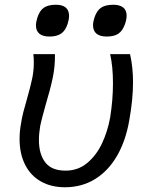

<svg xmlns="http://www.w3.org/2000/svg" viewBox="-20 -778 640 809"><path d="M62.5 -192.5Q62.5 -226 69 -260Q72.5 -283 78.2 -305.2Q84 -327.5 93.5 -360.5Q108 -411.5 115.2 -445.2Q122.5 -479 122.5 -514.5Q122.5 -534 120.5 -550H211.5Q212.5 -499 202.2 -450.2Q192 -401.5 172 -335Q154.5 -273 149.5 -248Q144 -215 144 -188Q144 -128.5 170.8 -93.8Q197.5 -59 256 -59Q309 -59 347.8 -91.5Q386.5 -124 410 -174.2Q433.5 -224.5 444 -282Q456 -356.5 456 -427Q456 -498.5 444 -550H528Q540.5 -494.5 540.5 -431.5Q540.5 -359 524.5 -270Q509.5 -184 472.8 -120.8Q436 -57.5 380.2 -23.2Q324.5 11 253.5 11Q195.5 11 152.2 -13.5Q109 -38 85.8 -84Q62.5 -130 62.5 -192.5ZM131.5 -670.5Q131.5 -685.5 137.5 -704Q147 -733.5 165.2 -745.8Q183.5 -758 215.5 -758Q243.5 -758 257.2 -746Q271 -734 271 -711.5Q271 -696.5 265 -677.5Q255.5 -648.5 237.2 -636.2Q219 -624 188 -624Q160.5 -624 146 -636Q131.5 -648 131.5 -670.5ZM372 -671.5Q372 -686 378 -704Q388 -734 406.5 -746Q425 -758 457.5 -758Q484.5 -758 499 -746.5Q513.5 -735 513.5 -712Q513.5 -696.5 507 -677.5Q497 -648.5 479 -636.2Q461 -624 429.5 -624Q401 -624 386.5 -636.2Q372 -648.5 372 -671.5Z"/></svg>

Font: JuliaMono
Style: Italic
Weight: 400
Italic angle: -9°
Monospace: yes
Designer: cormullion
Foundry: corm
Version: Version 0.057; ttfautohint (v1.8.4)